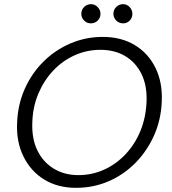

<svg xmlns="http://www.w3.org/2000/svg" viewBox="-20 -889 823 921"><path d="M345 12Q257 12 192.5 -27.5Q128 -67 93 -137.5Q58 -208 62 -298Q65 -386 98 -461Q131 -536 187.5 -592.5Q244 -649 317.5 -680.5Q391 -712 473 -712Q561 -712 626 -673Q691 -634 725.5 -564Q760 -494 756 -404Q753 -316 719.5 -240.5Q686 -165 630 -108Q574 -51 501 -19.5Q428 12 345 12ZM356 -49Q422 -49 480 -75.5Q538 -102 583 -150Q628 -198 654 -262Q680 -326 683 -401Q686 -479 658.5 -534.5Q631 -590 580.5 -620Q530 -650 462 -650Q396 -650 337.5 -623.5Q279 -597 234.5 -549.5Q190 -502 163.5 -438.5Q137 -375 135 -301Q132 -223 159.5 -167Q187 -111 238 -80Q289 -49 356 -49ZM416 -777Q397 -777 383.5 -790.5Q370 -804 370 -823Q370 -842 383.5 -855.5Q397 -869 417 -869Q435 -869 448.5 -855Q462 -841 462 -823Q462 -803 448.5 -790Q435 -777 416 -777ZM571 -777Q551 -777 537.5 -790.5Q524 -804 524 -823Q524 -842 537.5 -855.5Q551 -869 571 -869Q589 -869 602 -855Q615 -841 615 -823Q615 -803 602 -790Q589 -777 571 -777Z"/></svg>

Font: DM Sans 16pt Light
Style: Italic
Weight: 300
Italic angle: -10°
Version: Version 4.004;gftools[0.9.30]